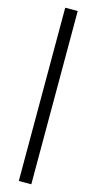

<svg xmlns="http://www.w3.org/2000/svg" viewBox="-174 -992 642 1277"><g transform="rotate(15 147.0 -353.5)"><path d="M104 -950H190V243H104Z"/></g></svg>

Font: Be Vietnam Medium
Style: Regular
Weight: 500
Designer: Gabriel Lam
Foundry: TypeRant
Version: Version 4.000